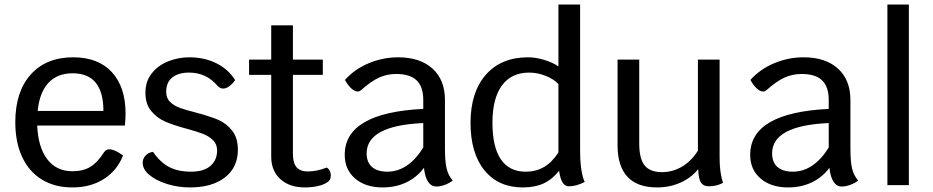

<svg xmlns="http://www.w3.org/2000/svg" viewBox="-20 -811 4088 841"><path d="M527 -261H143Q147 -166 187 -113.5Q227 -61 297 -61Q344 -61 375.5 -80Q407 -99 437 -146Q445 -157 459 -157Q482 -157 519 -130Q493 -64 435 -27Q377 10 297 10Q220 10 163.5 -24.5Q107 -59 77 -123.5Q47 -188 47 -276Q47 -409 114.5 -484.5Q182 -560 301 -560Q410 -560 470 -495Q530 -430 530 -313Q530 -293 527 -261ZM433 -325Q433 -490 298 -490Q231 -490 192 -448Q153 -406 145 -325Z M605 -98Q605 -116 617.5 -129.5Q630 -143 650 -146Q681 -101 720 -80Q759 -59 816 -59Q873 -59 902 -84.5Q931 -110 931 -152Q931 -179 913.5 -196.5Q896 -214 869.5 -224.5Q843 -235 798 -247Q739 -263 703.5 -278.5Q668 -294 642.5 -324.5Q617 -355 617 -405Q617 -455 645 -490Q673 -525 717 -542.5Q761 -560 809 -560Q876 -560 928.5 -533.5Q981 -507 1010 -460Q998 -443 984 -433Q970 -423 958 -423Q943 -423 931 -437Q883 -493 808 -493Q762 -493 735 -472Q708 -451 708 -408Q708 -381 725 -364.5Q742 -348 768 -338.5Q794 -329 838 -318Q898 -302 934 -287Q970 -272 996 -240Q1022 -208 1022 -155Q1022 -78 965.5 -34Q909 10 812 10Q760 10 712 -5Q664 -20 634.5 -44.5Q605 -69 605 -98Z M1429 -42Q1429 -22 1414 -13Q1399 -2 1372.5 4Q1346 10 1315 10Q1248 10 1208 -26.5Q1168 -63 1168 -124V-483H1071V-550H1168V-700H1263V-550H1394V-483H1263V-137Q1263 -97 1279 -78.5Q1295 -60 1328 -60Q1368 -60 1411 -77Q1419 -73 1424 -63.5Q1429 -54 1429 -42Z M1963 -20Q1949 -9 1929 -1.5Q1909 6 1892 6Q1846 6 1837 -76Q1807 -35 1760.5 -12.5Q1714 10 1656 10Q1581 10 1535.5 -29Q1490 -68 1490 -133Q1490 -317 1834 -334V-373Q1834 -431 1805 -459Q1776 -487 1715 -487Q1675 -487 1640 -471Q1605 -455 1560 -415Q1553 -410 1547 -410Q1534 -410 1519 -423.5Q1504 -437 1491 -461Q1533 -508 1595 -534Q1657 -560 1724 -560Q1820 -560 1874.5 -510.5Q1929 -461 1929 -373V-160Q1929 -102 1936.5 -72Q1944 -42 1963 -20ZM1834 -165V-272Q1586 -261 1586 -139Q1586 -100 1609.5 -79.5Q1633 -59 1677 -59Q1723 -59 1763 -86.5Q1803 -114 1834 -165Z M2541 -14Q2505 5 2471 5Q2438 5 2429 -63Q2399 -25 2361 -7.5Q2323 10 2270 10Q2163 10 2102 -65Q2041 -140 2041 -273Q2041 -407 2108 -483.5Q2175 -560 2293 -560Q2327 -560 2364.5 -548.5Q2402 -537 2426 -520V-791H2521V-154Q2521 -58 2541 -14ZM2426 -143V-443Q2405 -465 2369.5 -479Q2334 -493 2298 -493Q2220 -493 2178.5 -436.5Q2137 -380 2137 -273Q2137 -167 2174 -113Q2211 -59 2282 -59Q2328 -59 2363 -79.5Q2398 -100 2426 -143Z M3147 -10Q3119 5 3085 5Q3061 5 3050.5 -11Q3040 -27 3038 -70Q3009 -33 2961.5 -11.5Q2914 10 2858 10Q2772 10 2728.5 -36.5Q2685 -83 2685 -175V-550H2780V-182Q2780 -116 2803.5 -86.5Q2827 -57 2880 -57Q2927 -57 2968 -81.5Q3009 -106 3037 -151V-550H3132V-120Q3132 -55 3147 -10Z M3739 -20Q3725 -9 3705 -1.5Q3685 6 3668 6Q3622 6 3613 -76Q3583 -35 3536.5 -12.5Q3490 10 3432 10Q3357 10 3311.5 -29Q3266 -68 3266 -133Q3266 -317 3610 -334V-373Q3610 -431 3581 -459Q3552 -487 3491 -487Q3451 -487 3416 -471Q3381 -455 3336 -415Q3329 -410 3323 -410Q3310 -410 3295 -423.5Q3280 -437 3267 -461Q3309 -508 3371 -534Q3433 -560 3500 -560Q3596 -560 3650.5 -510.5Q3705 -461 3705 -373V-160Q3705 -102 3712.5 -72Q3720 -42 3739 -20ZM3610 -165V-272Q3362 -261 3362 -139Q3362 -100 3385.5 -79.5Q3409 -59 3453 -59Q3499 -59 3539 -86.5Q3579 -114 3610 -165Z M3867 -791H3961V0H3867Z"/></svg>

Font: Krub Medium
Style: Regular
Weight: 500
Designer: Ekaluck Peanpanawate
Foundry: Cadson Demak Co.,Ltd.
Version: Version 1.000; ttfautohint (v1.6)